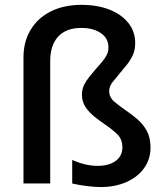

<svg xmlns="http://www.w3.org/2000/svg" viewBox="-20 -755 673 790"><path d="M394.2 14.6Q372.4 14.6 341.6 11.1Q310.8 7.6 277.1 0.1V-96.9Q303.5 -85.1 329.7 -78.8Q355.8 -72.6 381.4 -72.6Q428.6 -72.6 456.1 -93Q483.6 -113.4 483.6 -149Q483.6 -182.6 461.6 -203.5Q439.7 -224.4 410.8 -243.8Q390.6 -257.8 368.8 -274.8Q347.1 -291.9 332.1 -314.2Q317.1 -336.6 317.1 -366Q317.1 -387.9 326.2 -406.1Q335.4 -424.2 348.4 -439.9Q361.4 -455.6 373.3 -469.9Q386.6 -485.2 398.8 -499.2Q410.9 -513.1 418.6 -527.8Q426.2 -542.4 426.2 -559.6Q426.2 -597.6 394.9 -618.8Q363.6 -640.1 314.6 -640.1Q252.1 -640.1 219.3 -604.4Q186.6 -568.7 186.6 -504.5V0H76.6V-518.6Q76.6 -583.1 105.7 -631.8Q134.8 -680.6 188.5 -707.8Q242.2 -735 315.6 -735Q380.8 -735 430.5 -715.3Q480.3 -695.7 508.3 -660.3Q536.3 -625 536.3 -577.9Q536.3 -549.4 526.2 -527.6Q516 -505.8 501.1 -487.6Q486.1 -469.3 471.3 -451.6Q456.2 -433.6 442.8 -416.6Q429.3 -399.6 429.3 -380.4Q429.3 -354.4 450.6 -336.4Q471.8 -318.4 496.7 -301.5Q521.6 -284.6 545.3 -264.4Q569 -244.1 584.2 -216.2Q599.3 -188.2 599.3 -148Q599.3 -100.2 573.2 -63.6Q547 -26.9 500.6 -6.2Q454.2 14.6 394.2 14.6Z"/></svg>

Font: Geologica-Sharp
Style: Regular
Weight: 100
Designer: Sindre Bremnes, Frode Helland
Foundry: Monokrom Skriftforlag AS
Version: Version 1.010;gftools[0.9.28]